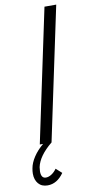

<svg xmlns="http://www.w3.org/2000/svg" viewBox="-132 -730 467 982"><g transform="rotate(-10 102.0 -238.5)"><path d="M87 136 117 163Q82 213 33 213Q2 213 -15 193Q-32 173 -32 141Q-32 128 -29 113Q-24 85 -4.5 55.5Q15 26 46 0H29L175 -690H236L90 0Q20 57 8 114Q6 130 6 136Q6 172 31 172Q45 172 60 162.5Q75 153 87 136Z"/></g></svg>

Font: Decalotype Light Italic
Style: Regular
Weight: 300
Italic angle: -12°
Designer: Alfredo Marco Pradil
Foundry: Alfredo Marco Pradil
Version: Version 1.0